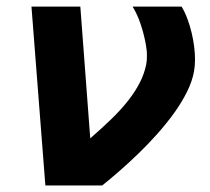

<svg xmlns="http://www.w3.org/2000/svg" viewBox="-20 -567 642 587"><path d="M76.2 -546.9H225.6L255.9 -144Q293 -176.3 322.3 -204.8Q351.6 -233.4 372.8 -260.7Q394 -288.1 407.5 -314.5Q420.9 -340.8 426.8 -368.7Q428.2 -375.5 428.7 -382.1Q429.2 -388.7 429.2 -397Q429.2 -404.8 428.7 -410.6Q428.2 -416.5 426.8 -425.3Q421.9 -456.5 411.1 -489.7Q400.4 -522.9 385.3 -546.9H535.2Q545.4 -529.8 553 -509.3Q560.5 -488.8 565.7 -467.5Q570.8 -446.3 573.5 -425.3Q576.2 -404.3 576.2 -385.3Q576.2 -365.2 573.2 -349.1Q567.9 -318.8 551.8 -286.4Q535.6 -253.9 512.5 -221.7Q489.3 -189.5 461.2 -158Q433.1 -126.5 403.6 -97.9Q374 -69.3 345.2 -44.2Q316.4 -19 292.5 0H118.7Z"/></svg>

Font: Hack
Style: Bold Italic
Weight: 700
Italic angle: -11°
Monospace: yes
Designer: Christopher Simpkins
Foundry: Christopher Simpkins
Version: Version 2.017; ttfautohint (v1.4.1) -l 4 -r 80 -G 350 -x 0 -